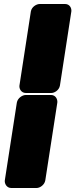

<svg xmlns="http://www.w3.org/2000/svg" viewBox="-20 -768 376 958"><path d="M4 132C2 148 13 170 36 170H163C179 170 202 155 206 132L266 -256C268 -272 258 -294 235 -294H108C92 -294 68 -279 64 -256ZM236 -304C252 -304 275 -318 279 -341L336 -711C338 -727 328 -748 305 -748H178C162 -748 138 -734 134 -711L77 -341C75 -325 86 -304 109 -304Z"/></svg>

Font: Asimov Print
Style: EIt
Weight: 500
Designer: Google
Version: Version 2.000980; 2014